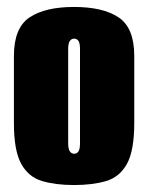

<svg xmlns="http://www.w3.org/2000/svg" viewBox="-20 -524 426 552"><path d="M193 8Q140 8 101 -3.5Q62 -15 41 -53Q20 -91 20 -170V-363Q20 -444 65 -474Q110 -504 193 -504Q276 -504 321 -474Q366 -444 366 -363V-171Q366 -91 345 -53Q324 -15 285 -3.5Q246 8 193 8ZM193 -82Q201 -82 205.5 -88.5Q210 -95 210 -112V-383Q210 -400 205.5 -406.5Q201 -413 193 -413Q186 -413 181 -406.5Q176 -400 176 -383V-112Q176 -95 181 -88.5Q186 -82 193 -82Z"/></svg>

Font: Alumni Sans Thin Black
Style: Regular
Weight: 900
Version: Version 1.018